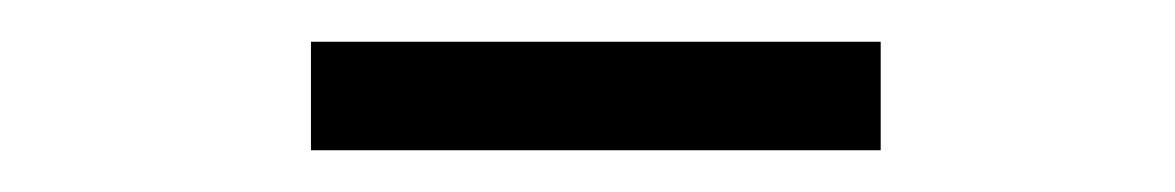

<svg xmlns="http://www.w3.org/2000/svg" viewBox="-20 -683 563 92"><path d="M402 -663V-611H129V-663Z"/></svg>

Font: Red Hat Text
Style: Regular
Weight: 400
Designer: Pentagram / MCKL
Foundry: Pentagram / MCKL
Version: Version 1.005; Red Hat Text